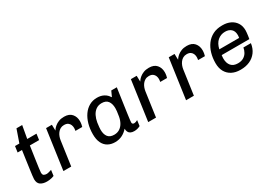

<svg xmlns="http://www.w3.org/2000/svg" viewBox="2 -1402 2981 2139"><g transform="rotate(-30 1492.0 -332.0)"><path d="M180.5 10Q129.5 10 98.2 -11.6Q67 -33.2 67 -84.5Q67 -96.2 71 -129.4Q75 -162.5 81.8 -210.8Q88.5 -259 96.5 -316.4Q104.5 -373.8 113.2 -434.2H57.2L68 -511H124L180.8 -674H254.2L225.2 -511H344.2L333.5 -434.2H214.5Q202 -349 191.8 -279.1Q181.5 -209.2 175.6 -164.8Q169.8 -120.2 169.8 -110.5Q169.8 -81 185.2 -73.1Q200.8 -65.2 219 -65.2Q230 -65.2 250 -70.4Q270 -75.5 283 -80.5L273.2 -7.8Q262 -2.8 245.9 1.6Q229.8 6 212.8 8Q195.8 10 180.5 10Z M395.5 0 467.5 -511H542L544.2 -435Q545.8 -438 555.5 -451.4Q565.2 -464.8 584.6 -481Q604 -497.2 633.5 -509.1Q663 -521 703.5 -521Q768.5 -521 801 -483.5Q833.5 -446 833.5 -389.8Q833.5 -370.8 829.8 -349.6Q826 -328.5 822.8 -320.5H735.2Q737.5 -332.5 738.4 -342.4Q739.2 -352.2 739.2 -358.2Q739.2 -377.2 731.6 -396.5Q724 -415.8 706.1 -428.5Q688.2 -441.2 656.8 -441.2Q629.5 -441.2 608.9 -429.5Q588.2 -417.8 573.9 -398.6Q559.5 -379.5 551.4 -357.4Q543.2 -335.2 540.2 -313.5L496 0Z M1057.2 10Q1005.5 10 966.5 -12.1Q927.5 -34.2 906 -78.6Q884.5 -123 884.5 -190Q884.5 -260.8 901.5 -320.8Q918.5 -380.8 950.1 -425.9Q981.8 -471 1026.4 -496Q1071 -521 1126.5 -521Q1177.5 -521 1214.6 -500.2Q1251.8 -479.5 1270.8 -445.2H1276.2L1306.2 -511H1377.5Q1370 -458.8 1361.9 -402.8Q1353.8 -346.8 1346.2 -294Q1338.8 -241.2 1332.6 -197.5Q1326.5 -153.8 1323.2 -125.9Q1320 -98 1320 -91.8Q1320 -78.8 1326.9 -72.8Q1333.8 -66.8 1344.5 -66.8Q1355.5 -66.8 1368.9 -71.2Q1382.2 -75.8 1390.8 -81.2L1381 -9.8Q1367.8 -2.2 1347.2 3.9Q1326.8 10 1303 10Q1274.8 10 1256.4 0.4Q1238 -9.2 1229.9 -26.9Q1221.8 -44.5 1221.8 -68Q1190.8 -31.5 1149.5 -10.8Q1108.2 10 1057.2 10ZM1089.8 -66.8Q1129.2 -66.8 1159 -85.4Q1188.8 -104 1208.1 -137.5Q1227.5 -171 1235.5 -215.2Q1242.5 -257 1244.8 -278.9Q1247 -300.8 1247 -317.2Q1247 -375.2 1221.8 -409Q1196.5 -442.8 1141.8 -442.8Q1098.5 -442.8 1067.6 -420.6Q1036.8 -398.5 1018.4 -361.4Q1000 -324.2 992.8 -280Q987.5 -242.5 985.9 -223.6Q984.2 -204.8 984.2 -190.2Q984.2 -133 1009.5 -99.9Q1034.8 -66.8 1089.8 -66.8Z M1486.5 0 1558.5 -511H1633L1635.2 -435Q1636.8 -438 1646.5 -451.4Q1656.2 -464.8 1675.6 -481Q1695 -497.2 1724.5 -509.1Q1754 -521 1794.5 -521Q1859.5 -521 1892 -483.5Q1924.5 -446 1924.5 -389.8Q1924.5 -370.8 1920.8 -349.6Q1917 -328.5 1913.8 -320.5H1826.2Q1828.5 -332.5 1829.4 -342.4Q1830.2 -352.2 1830.2 -358.2Q1830.2 -377.2 1822.6 -396.5Q1815 -415.8 1797.1 -428.5Q1779.2 -441.2 1747.8 -441.2Q1720.5 -441.2 1699.9 -429.5Q1679.2 -417.8 1664.9 -398.6Q1650.5 -379.5 1642.4 -357.4Q1634.2 -335.2 1631.2 -313.5L1587 0Z M1973.5 0 2045.5 -511H2120L2122.2 -435Q2123.8 -438 2133.5 -451.4Q2143.2 -464.8 2162.6 -481Q2182 -497.2 2211.5 -509.1Q2241 -521 2281.5 -521Q2346.5 -521 2379 -483.5Q2411.5 -446 2411.5 -389.8Q2411.5 -370.8 2407.8 -349.6Q2404 -328.5 2400.8 -320.5H2313.2Q2315.5 -332.5 2316.4 -342.4Q2317.2 -352.2 2317.2 -358.2Q2317.2 -377.2 2309.6 -396.5Q2302 -415.8 2284.1 -428.5Q2266.2 -441.2 2234.8 -441.2Q2207.5 -441.2 2186.9 -429.5Q2166.2 -417.8 2151.9 -398.6Q2137.5 -379.5 2129.4 -357.4Q2121.2 -335.2 2118.2 -313.5L2074 0Z M2667.2 10Q2607 10 2561 -13.9Q2515 -37.8 2489.4 -83.1Q2463.8 -128.5 2463.8 -194Q2463.8 -259.8 2480.6 -318.6Q2497.5 -377.5 2531.1 -422.9Q2564.8 -468.2 2615.4 -494.6Q2666 -521 2734.2 -521H2744.5Q2798.8 -521 2842.4 -500.2Q2886 -479.5 2911.5 -440Q2937 -400.5 2937 -344.2Q2937 -333.8 2935.5 -316.8Q2934 -299.8 2931.2 -279.4Q2928.5 -259 2924.5 -237.2H2568.5Q2567 -225.8 2566 -213.9Q2565 -202 2565 -193.8Q2565 -135.2 2594.2 -101Q2623.5 -66.8 2681.2 -66.8Q2725 -66.8 2754.2 -84.4Q2783.5 -102 2799.6 -130.4Q2815.8 -158.8 2820.5 -189.8H2917Q2908 -125.2 2874.5 -80.4Q2841 -35.5 2789.8 -12.8Q2738.5 10 2676 10ZM2577.8 -305.8H2832.5Q2835 -319.5 2835.5 -327.4Q2836 -335.2 2836 -342.2Q2836 -391.5 2807.5 -417.9Q2779 -444.2 2730 -444.2Q2675 -444.2 2634 -409.5Q2593 -374.8 2577.8 -305.8Z"/></g></svg>

Font: Chivo Medium
Style: Italic
Weight: 500
Italic angle: -8.05°
Designer: Hector Gatti
Foundry: Omnibus-Type
Version: Version 2.002